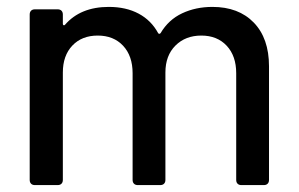

<svg xmlns="http://www.w3.org/2000/svg" viewBox="-20 -536 866 556"><path d="M759 -344V-15Q759 -8 755 -4Q751 0 744 0H679Q672 0 668 -4Q664 -8 664 -15V-324Q664 -374 636.5 -403.5Q609 -433 563 -433Q517 -433 488 -404Q459 -375 459 -326V-15Q459 -8 455 -4Q451 0 444 0H379Q372 0 368 -4Q364 -8 364 -15V-324Q364 -374 336.5 -403.5Q309 -433 263 -433Q217 -433 189.5 -404Q162 -375 162 -326V-15Q162 -8 158 -4Q154 0 147 0H81Q74 0 70 -4Q66 -8 66 -15V-494Q66 -501 70 -505Q74 -509 81 -509H147Q154 -509 158 -505Q162 -501 162 -494V-467Q162 -464 164 -463Q166 -462 168 -464Q213 -516 295 -516Q345 -516 381.5 -496.5Q418 -477 438 -440Q441 -436 445 -440Q468 -479 507.5 -497.5Q547 -516 595 -516Q671 -516 715 -470.5Q759 -425 759 -344Z"/></svg>

Font: Barlow_Medium_SS
Style: Regular
Weight: 500
Designer: Jeremy Tribby
Foundry: Jeremy Tribby
Version: Version 1.101 August 23, 2024